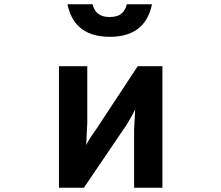

<svg xmlns="http://www.w3.org/2000/svg" viewBox="-20 -829 1040 902"><path d="M610 53H743V-518H627L434 -225C419 -202 399 -178 385 -147L390 -253V-518H257V53H374L575 -243C583 -255 602 -288 615 -315L610 -219ZM694 -809H576C567 -773 546 -749 495 -749C445 -749 424 -773 415 -809H297C314 -726 365 -656 496 -656C626 -656 677 -726 694 -809Z"/></svg>

Font: LINE Seed JP App_OTF Bold
Style: Regular
Weight: 700
Designer: LINE & Fontrix & Fontworks
Version: Version 1.009